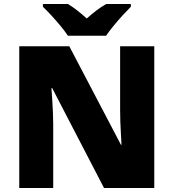

<svg xmlns="http://www.w3.org/2000/svg" viewBox="-20 -947 874 967"><path d="M757 0H504L243 -503H239Q241 -480 243 -447.5Q245 -415 246.5 -382Q248 -349 248 -322V0H77V-714H329L589 -218H592Q591 -241 589 -272Q587 -303 586 -335Q585 -367 585 -391V-714H757ZM639 -927V-913Q622 -896 598.5 -870.5Q575 -845 552.5 -817.5Q530 -790 514 -767H322Q307 -790 284.5 -817Q262 -844 238.5 -869.5Q215 -895 196 -913V-927H322Q348 -911 369.5 -894Q391 -877 417 -854Q443 -877 466 -894.5Q489 -912 515 -927Z"/></svg>

Font: Noto Sans Cherokee Black
Style: Regular
Weight: 900
Designer: Monotype Design Team
Foundry: Monotype Imaging Inc.
Version: Version 2.001; ttfautohint (v1.8.4.7-5d5b)